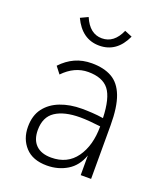

<svg xmlns="http://www.w3.org/2000/svg" viewBox="-124 -724 687 816"><g transform="rotate(20 219.0 -316.0)"><path d="M184 11Q120 11 86.5 -25.5Q53 -62 53 -117Q53 -168 78 -201Q103 -234 146 -250.5Q189 -267 243 -267Q264 -267 289.5 -265.5Q315 -264 340 -260Q337 -350 308.5 -386.5Q280 -423 215 -423Q153 -423 103 -371L79 -402Q107 -432 141 -447.5Q175 -463 217 -463Q271 -463 307.5 -442.5Q344 -422 362.5 -373.5Q381 -325 381 -242V0H334V-89Q316 -38 275.5 -13.5Q235 11 184 11ZM97 -118Q97 -74 121 -50.5Q145 -27 190 -27Q263 -27 302 -81.5Q341 -136 341 -223Q318 -226 293 -228Q268 -230 249 -230Q177 -230 137 -203.5Q97 -177 97 -118ZM302 -641 336 -627Q298 -544 219 -544Q141 -544 102 -627L136 -643Q164 -577 219 -577Q274 -577 302 -641Z"/></g></svg>

Font: Inconsolata SemiCondensed Light
Style: Regular
Weight: 300
Width: 4
Monospace: yes
Designer: Raph Levien, Cyreal, Brenton Simpson
Foundry: Raph Levien, Cyreal, Google
Version: Version 3.100; ttfautohint (v1.8.4.7-5d5b)